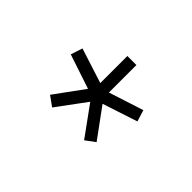

<svg xmlns="http://www.w3.org/2000/svg" viewBox="-66 -868 662 662"><g transform="rotate(-45 265.0 -537.0)"><path d="M439 -514H305L346 -387L304 -374L262 -502L154 -423L128 -458L237 -537L130 -616L156 -652L263 -574L305 -700L348 -686L307 -558H439Z"/></g></svg>

Font: TypoPRO Titillium Text
Style: 250 wt
Weight: 300
Designer: Accademia di Belle Arti di Urbino and others
Foundry: Accademia di Belle Arti di Urbino and others.
Version: Version 25.000